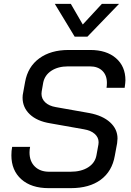

<svg xmlns="http://www.w3.org/2000/svg" viewBox="-20 -967 677 995"><path d="M39 -162Q39 -186 43 -206H136Q133 -191 133 -177Q133 -131 160.5 -104Q188 -77 235 -77H345Q401 -77 437 -100Q473 -123 480 -163L490 -218Q491 -222 491 -230Q491 -255 471 -273Q451 -291 415 -297L240 -328Q172 -339 134.5 -374.5Q97 -410 97 -461Q97 -474 100 -487L110 -542Q124 -621 183.5 -664.5Q243 -708 335 -708H448Q532 -708 581 -665.5Q630 -623 630 -551Q630 -540 626 -512H532Q534 -521 534 -538Q534 -577 510.5 -600Q487 -623 446 -623H333Q281 -623 246.5 -600.5Q212 -578 204 -539L196 -493Q195 -489 195 -481Q195 -455 214.5 -436.5Q234 -418 269 -412L444 -381Q512 -368 550.5 -333Q589 -298 589 -249Q589 -241 587 -225L575 -160Q561 -79 502 -35.5Q443 8 347 8H232Q142 8 90.5 -38Q39 -84 39 -162ZM264 -947H347L409 -840L508 -947H597L433 -777H367Z"/></svg>

Font: Bai Jamjuree Medium
Style: Italic
Weight: 500
Italic angle: -10°
Version: Version 1.000; ttfautohint (v1.6)